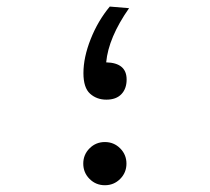

<svg xmlns="http://www.w3.org/2000/svg" viewBox="-20 -543 626 573"><path d="M293 9.8Q266.1 9.8 247.3 -9Q228.5 -27.8 228.5 -54.7Q228.5 -81.5 247.3 -100.3Q266.1 -119.1 293 -119.1Q319.8 -119.1 338.6 -100.3Q357.4 -81.5 357.4 -54.7Q357.4 -27.8 338.6 -9Q319.8 9.8 293 9.8ZM297.4 -245.6Q268.6 -245.6 248.8 -263.4Q229 -281.2 229 -324.7Q229 -371.6 250.5 -426Q272 -480.5 307.6 -523.4L365.2 -518.6Q303.7 -430.7 296.9 -356.9Q357.9 -355.5 357.9 -305.7Q357.9 -278.3 342.3 -262Q326.7 -245.6 297.4 -245.6Z"/></svg>

Font: Cascadia Mono SemiLight
Style: Regular
Weight: 350
Monospace: yes
Designer: Aaron Bell
Foundry: Saja Typeworks
Version: Version 2404.023; ttfautohint (v1.8.4)